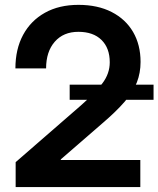

<svg xmlns="http://www.w3.org/2000/svg" viewBox="-20 -759 643 779"><path d="M43.5 0V-101.1L308.1 -331.1Q366.2 -382.3 395.8 -421.4Q425.3 -460.4 425.3 -506.3Q425.3 -564 391.8 -596.9Q358.4 -629.9 297.9 -629.9Q237.3 -629.9 202.1 -589.6Q167 -549.3 167 -481.4H42.5Q42.5 -559.6 73.7 -617.4Q105 -675.3 162.4 -707.3Q219.7 -739.3 298.3 -739.3Q376.5 -739.3 433.1 -710.2Q489.7 -681.2 520 -629.2Q550.3 -577.1 550.3 -507.8Q550.3 -463.4 535.4 -425Q520.5 -386.7 485.8 -346.4Q451.2 -306.2 392.6 -256.3L226.6 -112.3V-109.9H549.3V0ZM262.7 -354V-415.5H603V-354Z"/></svg>

Font: Inter Display Semi Bold
Style: Regular
Weight: 600
Designer: Rasmus Andersson
Foundry: rsms
Version: Version 4.000;git-37864ae